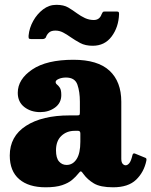

<svg xmlns="http://www.w3.org/2000/svg" viewBox="-20 -786 643 816"><path d="M21.5 -125Q21.5 -206.5 90.2 -251Q159 -295.5 275.5 -295.5H306.5Q315.5 -295.5 317.5 -297.5Q319.5 -299.5 319.5 -308.5V-354Q319.5 -396 309 -426.2Q298.5 -456.5 260.5 -456.5Q243.5 -456.5 230 -450.8Q216.5 -445 216.5 -437.5Q216.5 -431 222.5 -426.5Q228.5 -422 234.5 -412.8Q240.5 -403.5 240.5 -382Q240.5 -348.5 214 -329Q187.5 -309.5 151 -309.5Q111 -309.5 83.2 -331.2Q55.5 -353 55.5 -391.5Q55.5 -449 116.8 -490.5Q178 -532 292 -532Q395.5 -532 445.5 -485.5Q495.5 -439 495.5 -353.5V-111.5Q495.5 -96.5 501.2 -90Q507 -83.5 514 -83.5Q522 -83.5 529.5 -92.5Q537 -101.5 543 -127Q545.5 -137 554.5 -133L598.5 -115Q604 -113 602 -103Q592 -54.5 558.5 -22.2Q525 10 461 10H460.5Q406.5 10 379 -6.5Q351.5 -23 335 -46Q328 -56.5 324.2 -57.5Q320.5 -58.5 313.5 -49Q302.5 -35 286.5 -21.5Q270.5 -8 243.8 1Q217 10 174 10Q101.5 10 61.5 -24.5Q21.5 -59 21.5 -125ZM218 -147Q218 -114.5 230.8 -99.8Q243.5 -85 263 -85Q289.5 -85 305.5 -109.8Q321.5 -134.5 321.5 -183.5V-218.5Q321.5 -230 312 -230H297.5Q263.5 -230 240.8 -208.5Q218 -187 218 -147ZM374 -591.5Q342.5 -591.5 320.8 -603.2Q299 -615 281 -627.5Q263.5 -640 248 -648Q232.5 -656 215.5 -656Q197 -656 187.8 -647.2Q178.5 -638.5 175 -627Q170 -620 161 -620H112Q103.5 -620 102.2 -623.8Q101 -627.5 101.5 -635Q104.5 -667 121 -696.8Q137.5 -726.5 163 -746Q188.5 -765.5 219.5 -765.5Q251 -765.5 270.2 -754Q289.5 -742.5 307 -729.5Q323.5 -717.5 341.2 -709.2Q359 -701 378.5 -701Q403.5 -701 412 -726Q415 -731 416.5 -734Q418 -737 425 -737H476.5Q483 -737 484.5 -734.5Q486 -732 486 -726Q484 -670.5 454.5 -631Q425 -591.5 374 -591.5Z"/></svg>

Font: Besley* Narrow Heavy
Style: Regular
Weight: 800
Width: 4
Designer: Owen Earl
Foundry: indestructible type*
Version: Version 3.000; ttfautohint (v1.8.3)